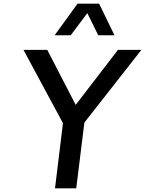

<svg xmlns="http://www.w3.org/2000/svg" viewBox="-20 -1020 786 1040"><path d="M453 -949 363 -829H276L400 -1000H517L600 -829H512ZM746 -750 437 -356 393 0H278L321 -353L107 -750H236L390 -452L619 -750Z"/></svg>

Font: Orkney Medium
Style: MediumItalic
Weight: 500
Designer: Samuel Oakes and Alfredo Marco Pradil
Foundry: Alfredo Marco Pradil
Version: 1.0; ttfautohint (v1.5)